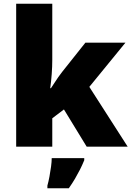

<svg xmlns="http://www.w3.org/2000/svg" viewBox="-20 -780 699 1021"><path d="M258 -461Q258 -427 255 -386Q252 -345 247 -311H251Q259 -323 269 -338.5Q279 -354 290 -370Q301 -386 310 -397L434 -553H647L455 -318L659 0H441L320 -198L258 -151V0H66V-760H258ZM428 72Q417 99 405 122.5Q393 146 379 170Q365 194 346 221H232V207Q238 186 243 159Q248 132 251.5 106Q255 80 255 61H428Z"/></svg>

Font: Noto Sans Hebrew Black
Style: Regular
Weight: 900
Designer: Monotype Design Team
Foundry: Monotype Imaging Inc.
Version: Version 2.003